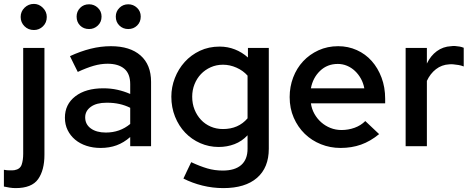

<svg xmlns="http://www.w3.org/2000/svg" viewBox="-54 -750 2420 985"><path d="M120 -596Q91 -596 71.5 -615.5Q52 -635 52 -663Q52 -691 72 -710.5Q92 -730 120 -730Q146 -730 166 -710Q186 -690 186 -663Q186 -634 166.5 -615Q147 -596 120 -596ZM26 215Q11 215 -5 212.5Q-21 210 -34 207V121Q-19 124 -4 124Q2 124 8 124Q14 124 20 123Q49 118 57 95Q65 72 65 39V-504H174V44Q174 123 141.5 169Q109 215 26 215Z M279 0ZM462 9Q423 9 389.5 -2Q356 -13 331.5 -33.5Q307 -54 293 -82.5Q279 -111 279 -146Q279 -215 332.5 -256Q386 -297 476 -297Q514 -297 548 -289.5Q582 -282 614 -268V-318Q614 -372 583.5 -397.5Q553 -423 498 -423Q463 -423 426.5 -412.5Q390 -402 345 -381Q335 -401 325 -421Q315 -441 305 -462Q359 -487 411 -500Q463 -513 515 -513Q613 -513 667 -465.5Q721 -418 721 -330V0H614V-47Q581 -18 544 -4.5Q507 9 462 9ZM383 -148Q383 -112 412 -91Q441 -70 489 -70Q561 -70 614 -114V-197Q562 -223 497 -223H492Q441 -223 412 -202Q383 -181 383 -148ZM403 -601Q375 -601 357 -619Q339 -637 339 -665Q339 -691 357 -709.5Q375 -728 403 -728Q429 -728 448 -710Q467 -692 467 -665Q467 -637 448 -619Q429 -601 403 -601ZM604 -601Q577 -601 558.5 -619Q540 -637 540 -665Q540 -691 558.5 -709.5Q577 -728 604 -728Q630 -728 649 -710Q668 -692 668 -665Q668 -637 649.5 -619Q631 -601 604 -601Z M1068 4Q1018 4 973.5 -15.5Q929 -35 896 -69.5Q863 -104 844 -151.5Q825 -199 825 -254Q825 -303 843 -349.5Q861 -396 893.5 -432Q926 -468 971.5 -489.5Q1017 -511 1073 -511Q1114 -511 1151 -496.5Q1188 -482 1218 -455V-504H1325V13Q1325 110 1264.5 162.5Q1204 215 1092 215Q1037 215 984.5 202Q932 189 887 166Q897 144 907 123.5Q917 103 927 82Q972 103 1009.5 114Q1047 125 1089 125Q1151 125 1183.5 96.5Q1216 68 1216 13V-56Q1187 -25 1149 -10.5Q1111 4 1068 4ZM932 -254Q932 -218 944 -188Q956 -158 977 -135.5Q998 -113 1027 -100.5Q1056 -88 1090 -88Q1169 -88 1216 -143V-362Q1193 -388 1159 -403Q1125 -418 1090 -418Q1056 -418 1027 -405Q998 -392 977 -370Q956 -348 944 -318Q932 -288 932 -254Z M1891 -62Q1846 -25 1798 -8Q1750 9 1693 9Q1640 9 1592.5 -10Q1545 -29 1509.5 -63.5Q1474 -98 1453 -146Q1432 -194 1432 -252Q1432 -305 1450 -352.5Q1468 -400 1501 -435.5Q1534 -471 1580 -492Q1626 -513 1681 -513Q1732 -513 1776.5 -493Q1821 -473 1853 -437Q1885 -401 1903.5 -351.5Q1922 -302 1922 -243V-220H1541Q1545 -191 1559 -166Q1573 -141 1594 -122.5Q1615 -104 1641.5 -93.5Q1668 -83 1698 -83Q1733 -83 1765 -94.5Q1797 -106 1820 -129Q1838 -112 1855.5 -95.5Q1873 -79 1891 -62ZM1679 -422Q1625 -422 1588 -386.5Q1551 -351 1541 -297H1815Q1810 -324 1797.5 -346.5Q1785 -369 1767 -386Q1749 -403 1726.5 -412.5Q1704 -422 1679 -422Z M2027 0V-504H2136V-424Q2155 -464 2187 -487.5Q2219 -511 2260 -513Q2265 -514 2270 -514Q2275 -514 2280 -514Q2294 -513 2304.5 -511Q2315 -509 2325 -505V-409Q2313 -414 2298.5 -416.5Q2284 -419 2271 -420Q2266 -420 2261 -420.5Q2256 -421 2251 -420Q2212 -418 2182.5 -395Q2153 -372 2136 -335V0Z"/></svg>

Font: Rosa Sans Medium
Style: Regular
Weight: 500
Designer: Pentagram / MCKL
Foundry: Pentagram / MCKL
Version: Version 1.005;September 16, 2019;FontCreator 11.5.0.2425 64-